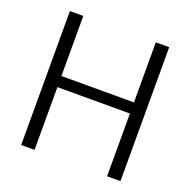

<svg xmlns="http://www.w3.org/2000/svg" viewBox="-125 -822 934 943"><g transform="rotate(20 342.5 -350.0)"><path d="M532 0V-700H602V0ZM83 0V-700H153V0ZM137 -328V-386H552V-328Z"/></g></svg>

Font: DM Sans 10pt Light
Style: Regular
Weight: 300
Version: Version 4.004;gftools[0.9.30]